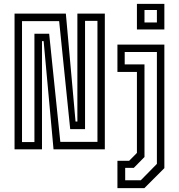

<svg xmlns="http://www.w3.org/2000/svg" viewBox="-20 -770 922 990"><path d="M55 0V-700H319.5L369.5 -143.5H379V-700H520.5V0H256L205 -558H196.5V0ZM93.5 -37.5H157.5V-596H233.5L291 -38.5H482.5V-662.5H418.5V-104H342L285 -661H93.5ZM686 -618V-750H827.5V-618ZM725 -654H789V-718.5H725ZM585.5 200V59H646L686 18.5V-399H585.5V-540H827.5V97L724.5 200ZM625.5 159.5H706L789 75V-502H623V-438H725V39.5L670 95.5H625.5Z"/></svg>

Font: Tourney Condensed
Style: Regular
Weight: 400
Width: 3
Designer: Tyler Finck
Foundry: Etcetera Type Co
Version: Version 1.010; ttfautohint (v1.8.3)